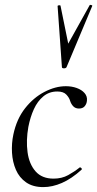

<svg xmlns="http://www.w3.org/2000/svg" viewBox="-20 -751 397 784"><path d="M156.8 13Q114.2 13 86.5 -6.4Q58.8 -25.8 45 -57.6Q31.2 -89.4 29 -127.4Q26.8 -165.4 34.6 -202Q48 -265.2 82.3 -308.8Q116.6 -352.4 161.4 -375.7Q206.2 -399 249 -399Q272.8 -399 293.2 -391.7Q313.6 -384.4 325.3 -371Q337 -357.6 335 -340Q334 -327.2 326.1 -317.5Q318.2 -307.8 302.4 -307.8Q288.2 -307.8 279.4 -316.7Q270.6 -325.6 266 -340Q262.8 -351.8 251 -364.6Q239.2 -377.4 213.8 -377.4Q181 -377.4 157.1 -357.6Q133.2 -337.8 118.4 -305.4Q103.6 -273 95.8 -233Q86 -178 92.5 -129.6Q99 -81.2 125.1 -51.4Q151.2 -21.6 198.6 -21.6Q232.4 -21.6 258.3 -35.9Q284.2 -50.2 305 -67Q307.8 -69 311.8 -65Q315.8 -61 313 -58Q272 -21 232.9 -4Q193.8 13 156.8 13ZM232.8 -477 215.2 -726Q215.2 -729 221.1 -729.5Q227 -730 227.2 -727L258.6 -572.8L346.2 -730Q347.4 -732 352.8 -730.5Q358.2 -729 356.4 -726L251.8 -477Q249.6 -472 241.2 -472Q232.8 -472 232.8 -477Z"/></svg>

Font: Cormorant Infant Light
Style: Italic
Weight: 300
Italic angle: -10°
Designer: Christian Thalmann (Catharsis Fonts)
Foundry: Catharsis Fonts
Version: Version 4.001